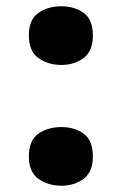

<svg xmlns="http://www.w3.org/2000/svg" viewBox="-20 -580 388 612"><path d="M176 -373Q133 -373 102.5 -395Q72 -417 72 -467Q72 -518 102.5 -539Q133 -560 176 -560Q217 -560 246.5 -539Q276 -518 276 -467Q276 -417 246.5 -395Q217 -373 176 -373ZM176 12Q133 12 102.5 -10Q72 -32 72 -81Q72 -133 102.5 -154Q133 -175 176 -175Q217 -175 246.5 -154Q276 -133 276 -81Q276 -32 246.5 -10Q217 12 176 12Z"/></svg>

Font: Noto Sans Devanagari UI Black
Style: Regular
Weight: 900
Designer: Jelle Bosma - Monotype Design Team
Foundry: Monotype Imaging Inc.
Version: Version 2.003; ttfautohint (v1.8.4.7-5d5b)